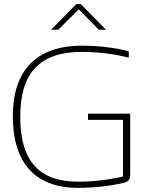

<svg xmlns="http://www.w3.org/2000/svg" viewBox="-20 -900 704 929"><path d="M603 -621V-652C540 -669 454 -679 377 -679C152 -679 42 -555 42 -338C42 -115 147 9 358 9C437 9 518 -1 578 -15C602 -21 610 -32 610 -55V-350H406V-320H575V-46C505 -29 425 -21 359 -21C163 -21 78 -127 78 -335C78 -544 169 -649 377 -649C446 -649 530 -640 603 -621ZM227 -756H262L361 -855L458 -756H493L371 -880H349Z"/></svg>

Font: LT Wave Alt Thin
Style: Regular
Weight: 100
Designer: Daniel Lyons
Version: Version 2.5 (Glyphs App)